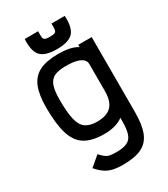

<svg xmlns="http://www.w3.org/2000/svg" viewBox="-242 -932 1084 1237"><g transform="rotate(-30 300.0 -313.5)"><path d="M298 196Q253 196 221.5 188.5Q190 181 165 163.5Q140 146 114 116L187 54Q205 74 219 85Q233 96 251 100Q269 104 298 104Q351 104 380 90.5Q409 77 420.5 43Q432 9 432 -51V-75Q407 -56 371.5 -46Q336 -36 291 -36Q201 -36 148.5 -68.5Q96 -101 73.5 -174.5Q51 -248 51 -370Q51 -464 74 -521.5Q97 -579 149.5 -605.5Q202 -632 291 -632Q336 -632 371.5 -624.5Q407 -617 432 -601V-618H532V-60Q532 33 510 89.5Q488 146 436.5 171Q385 196 298 196ZM291 -128Q364 -128 398 -163.5Q432 -199 432 -275V-475Q432 -496 416.5 -510.5Q401 -525 370 -532.5Q339 -540 291 -540Q237 -540 206.5 -524.5Q176 -509 163.5 -472Q151 -435 151 -370Q151 -277 163.5 -224Q176 -171 207 -149.5Q238 -128 291 -128ZM300 -662Q213 -662 180 -698.5Q147 -735 152 -823H252Q251 -793 252.5 -778.5Q254 -764 265 -759Q276 -754 300 -754Q326 -754 337 -759Q348 -764 350 -779Q352 -794 351 -823H450Q455 -735 422 -698.5Q389 -662 300 -662Z"/></g></svg>

Font: Victor Mono
Style: Bold
Weight: 700
Monospace: yes
Designer: Rune Bjørnerås
Version: Version 1.561;gftools[0.9.30]